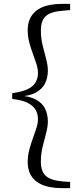

<svg xmlns="http://www.w3.org/2000/svg" viewBox="-20 -798 414 991"><path d="M43 -287V-317Q93 -324 122 -337.5Q151 -351 163.5 -372.5Q176 -394 176 -421Q176 -443 168 -468Q160 -493 149.5 -521Q139 -549 131 -579.5Q123 -610 123 -642Q123 -708 167.5 -743Q212 -778 302 -778H342V-746L307 -743Q241 -738 216 -714.5Q191 -691 191 -641Q191 -601 200 -564Q209 -527 218 -494Q227 -461 227 -433Q227 -397 212.5 -367.5Q198 -338 163.5 -319.5Q129 -301 68 -299V-306Q129 -303 163.5 -285Q198 -267 212.5 -237.5Q227 -208 227 -172Q227 -144 218 -111Q209 -78 200 -40.5Q191 -3 191 37Q191 86 216 109.5Q241 133 307 139L342 141V173H302Q212 173 167.5 138.5Q123 104 123 38Q123 6 131 -24.5Q139 -55 149.5 -83.5Q160 -112 168 -137Q176 -162 176 -183Q176 -210 163.5 -231.5Q151 -253 122 -267.5Q93 -282 43 -287Z"/></svg>

Font: Noto Serif JP ExtraLight
Style: Regular
Weight: 400
Version: Version 2.003-H1;hotconv 1.1.1;makeotfexe 2.6.0